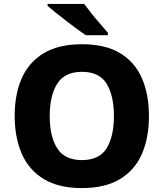

<svg xmlns="http://www.w3.org/2000/svg" viewBox="-20 -951 836 981"><path d="M741 -358Q741 -247 705 -164.5Q669 -82 593 -36Q517 10 398 10Q280 10 204 -36Q128 -82 91.5 -165Q55 -248 55 -359Q55 -470 91.5 -552Q128 -634 204 -679.5Q280 -725 399 -725Q518 -725 593.5 -679.5Q669 -634 705 -551.5Q741 -469 741 -358ZM234 -358Q234 -253 272.5 -193Q311 -133 398 -133Q487 -133 524.5 -193Q562 -253 562 -358Q562 -463 524.5 -523.5Q487 -584 399 -584Q311 -584 272.5 -523.5Q234 -463 234 -358ZM410 -931Q426 -909 448 -881.5Q470 -854 492.5 -828.5Q515 -803 531 -784V-771H419Q399 -784 372.5 -803.5Q346 -823 317.5 -845Q289 -867 264 -887Q239 -907 223 -921V-931Z"/></svg>

Font: Noto Sans Sinhala ExtraBold
Style: Regular
Weight: 800
Designer: Jelle Bosma - Monotype Design Team
Foundry: Monotype Imaging Inc.
Version: Version 2.006; ttfautohint (v1.8.4.7-5d5b)